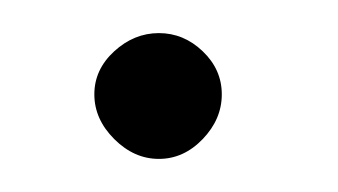

<svg xmlns="http://www.w3.org/2000/svg" viewBox="-20 -372 204 116"><path d="M76 -276Q61 -276 49 -288Q37 -300 37 -315Q37 -330 49 -341Q61 -352 76 -352Q91 -352 102.5 -341Q114 -330 114 -315Q114 -300 102.5 -288Q91 -276 76 -276Z"/></svg>

Font: Libertine Sup
Style: Regular
Weight: 400
Designer: Bastien Sozeau
Foundry: NBR — Bastien Sozeau
Version: Version 2.003; ttfautohint (v1.8.4.7-5d5b);gftools[0.9.33]